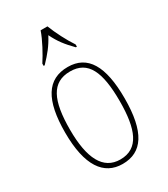

<svg xmlns="http://www.w3.org/2000/svg" viewBox="-191 -853 829 950"><g transform="rotate(-30 223.0 -378.0)"><path d="M126 -619V-606H132C172 -648 196 -677 222 -726C246 -677 269 -648 310 -606H316V-619C290 -657 257 -721 240 -766H201C186 -721 151 -657 126 -619ZM223 10C335 10 393 -75 393 -267C393 -452 339 -542 226 -542C108 -542 53 -452 53 -267C53 -77 116 10 223 10ZM224 -15C126 -15 81 -104 81 -267C81 -434 120 -517 225 -517C327 -517 365 -435 365 -267C365 -107 329 -15 224 -15Z"/></g></svg>

Font: Noto Serif Hebrew Condensed Thin
Style: Regular
Weight: 100
Width: 3
Designer: Monotype Design Team
Foundry: Monotype Imaging Inc.
Version: Version 2.004